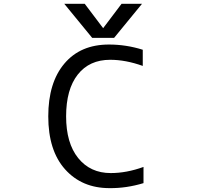

<svg xmlns="http://www.w3.org/2000/svg" viewBox="-20 -976 1040 1008"><path d="M618.2 -956.1H725.6L579.1 -777.3H463.9L317.4 -956.1H424.8L521.5 -828.1ZM733.4 -99.6V-14.6Q643.6 12.7 554.7 11.7Q410.2 11.7 321.8 -86.9Q233.4 -185.5 233.4 -365.2Q233.4 -542 317.9 -642.1Q402.3 -742.2 551.8 -742.2Q642.6 -742.2 729.5 -714.8V-629.9Q639.6 -662.1 558.6 -662.1Q449.2 -662.1 388.2 -584.5Q327.1 -506.8 327.1 -365.2Q327.1 -224.6 390.6 -146Q454.1 -67.4 561.5 -67.4Q644.5 -67.4 733.4 -99.6Z"/></svg>

Font: Gen Shin Gothic Monospace Regular
Style: Regular
Weight: 400
Designer: [Source Han Sans]
Ryoko NISHIZUKA  (kana & ideographs); Paul D. Hunt (Latin, Greek & Cyrillic); Wenlong ZHANG  (bopomofo
Version: Version 1.002.20150607